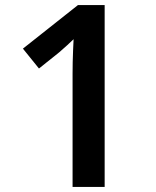

<svg xmlns="http://www.w3.org/2000/svg" viewBox="-20 -734 612 754"><path d="M391 0H265V-445Q265 -467 265.5 -490Q266 -513 267 -536.5Q268 -560 269 -580Q259 -570 244 -556.5Q229 -543 213 -529L133 -465L70 -543L286 -714H391Z"/></svg>

Font: Noto Sans Hebrew SemiBold
Style: Regular
Weight: 600
Designer: Monotype Design Team
Foundry: Monotype Imaging Inc.
Version: Version 2.003